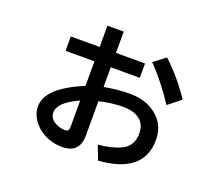

<svg xmlns="http://www.w3.org/2000/svg" viewBox="-121 -852 1240 1080"><g transform="rotate(20 499.5 -312.5)"><path d="M349.1 -678.2H446.8V-550.8H620.6V-464.8H446.8V-346.7Q528.8 -361.8 598.1 -361.8Q681.2 -361.8 737.8 -326.2Q825.7 -271 825.7 -167.5Q825.7 33.7 559.1 53.2L526.9 -30.8Q608.9 -38.1 662.6 -64Q725.1 -93.3 725.1 -169.4Q725.1 -238.8 665.5 -265.6Q634.3 -279.8 588.4 -279.8Q524.9 -279.8 446.8 -261.7V-56.6Q446.8 50.3 341.3 50.3Q270 50.3 210.4 9.8Q194.8 -0.5 180.2 -17.1Q137.2 -64 137.2 -118.7Q137.2 -183.6 206.5 -238.8Q261.2 -281.7 349.1 -317.9V-464.8H176.3V-550.8H349.1ZM349.1 -230Q230 -177.2 230 -115.7Q230 -73.2 280.8 -53.2Q302.2 -44.4 325.7 -44.4Q342.3 -44.4 346.2 -54.7Q349.1 -61.5 349.1 -75.7ZM814 -372.1Q739.7 -485.8 655.8 -571.8L725.1 -625Q814 -543.9 889.2 -432.1Z"/></g></svg>

Font: UDEV Gothic 35
Style: Bold
Weight: 700
Version: v2.1.0; ttfautohint (v1.8.4.7-5d5b-dirty) -l 6 -r 45 -G 200 